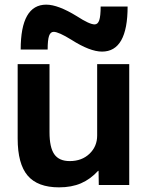

<svg xmlns="http://www.w3.org/2000/svg" viewBox="-20 -796 645 826"><path d="M56 -200V-520H193V-227Q193 -162 213.5 -132.5Q234 -103 280 -103Q332 -103 365 -134.5Q398 -166 398 -213V-520H536V0H405L404 -61H402Q369 -25 328.5 -7.5Q288 10 234 10Q142 10 99 -40.5Q56 -91 56 -200ZM287 -625Q232 -659 211 -659Q197 -659 191 -641.5Q185 -624 185 -583H69Q69 -776 179 -776Q230 -776 311 -726Q365 -691 387 -691Q401 -691 407 -709Q413 -727 413 -768H529Q529 -574 419 -574Q367 -574 287 -625Z"/></svg>

Font: Enso
Style: Bold
Weight: 700
Designer: Coji Morishita
Foundry: UNDERFOREST DESIGN
Version: Version 1.000